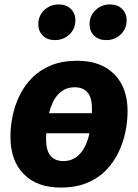

<svg xmlns="http://www.w3.org/2000/svg" viewBox="-20 -820 616 857"><path d="M325 -548.8Q431.5 -548.8 490.8 -488Q550.1 -427.2 549.4 -322.3Q549.4 -278.4 539.6 -230.8Q529.8 -183.2 508.5 -139.2Q487.3 -95.2 452.8 -59.7Q418.4 -24.2 368.2 -3.5Q318 17.2 250.7 17.2Q144.9 17.2 85.8 -43.1Q26.6 -103.4 26.6 -209.3Q26.6 -254.1 36.1 -301.4Q45.6 -348.7 67 -393Q88.5 -437.3 123.1 -472.5Q157.7 -507.7 207.7 -528.2Q257.8 -548.8 325 -548.8ZM313.5 -430.5Q289 -430.5 270.1 -421.3Q251.2 -412 237.2 -396.1Q223.3 -380.3 214 -359.4Q204.8 -338.6 198.7 -314.7H390Q390.3 -322.2 390.3 -325Q390.3 -327.9 390.3 -333Q391 -384.4 370.6 -407.5Q350.3 -430.5 313.5 -430.5ZM262.2 -101Q288.1 -101 307.5 -111Q326.9 -120.9 341.2 -138.3Q355.5 -155.6 364.7 -178Q374 -200.3 379.7 -225.2H186.4Q186.1 -218.4 185.9 -212Q185.7 -205.7 185.7 -199.3Q185.7 -147.2 205.9 -124.1Q226.1 -101 262.2 -101ZM224.8 -641Q191.4 -641 171.2 -661Q151 -681 151 -711.5Q151 -749.6 177.5 -774.9Q203.9 -800.2 242.6 -800.2Q276 -800.2 296.3 -780.1Q316.5 -760.1 316.5 -729.7Q316.5 -691.6 290 -666.3Q263.5 -641 224.8 -641ZM453.7 -641Q420.2 -641 400 -661Q379.8 -681 379.8 -711.5Q379.8 -749.6 406.3 -774.9Q432.7 -800.2 471.5 -800.2Q504.9 -800.2 525.1 -780.1Q545.3 -760.1 545.3 -729.7Q545.3 -691.6 518.8 -666.3Q492.4 -641 453.7 -641Z"/></svg>

Font: Fira Sans Variable
Style: Italic
Weight: 397
Italic angle: -8°
Designer: Carrois Corporate & Edenspiekermann AG
Foundry: Carrois Corporate GbR & Edenspiekermann AG
Version: Version 4.202